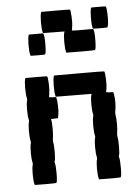

<svg xmlns="http://www.w3.org/2000/svg" viewBox="-50 -672 516 744"><g transform="rotate(-5 208.0 -299.5)"><path d="M165.5 -380.4 166.5 -383.3H263.7Q360.8 -383.3 361.8 -382.3Q364.7 -377.4 365.7 -353.5Q366.7 -329.6 364.7 -315.9Q362.3 -302.2 361.8 -301.3L373.5 -299.8H375Q388.7 -299.8 389.6 -298.8Q390.1 -298.3 391.1 -293Q397.5 -259.3 390.6 -223.1Q389.6 -216.3 390.6 -210.4Q393.1 -197.8 393.1 -175Q393.1 -152.3 390.6 -139.6Q389.6 -133.3 390.6 -127Q393.6 -112.8 393.3 -84.7Q393.1 -56.6 389.6 -51.3Q388.7 -50.3 390.1 -45.9Q393.6 -33.2 393.3 -2.4Q393.1 28.3 389.2 32.2Q388.2 33.2 346.7 33.2L305.2 32.7L304.2 28.8Q300.8 16.6 300.8 -9.8Q300.8 -36.1 304.2 -45.9Q305.2 -49.8 304.2 -54.7Q300.8 -67.9 300.8 -93.5Q300.8 -119.1 304.2 -129.4Q305.2 -133.3 304.2 -137.7Q300.8 -150.9 300.8 -176.8Q300.8 -202.6 304.2 -212.9Q305.2 -216.8 304.2 -221.2Q300.8 -234.4 300.8 -260.3Q300.8 -286.1 304.2 -296.4L305.2 -299.8L235.8 -300.3L166 -300.8L165 -304.7Q161.6 -317.4 161.9 -344.5Q162.1 -371.6 165.5 -380.4ZM54.2 -380.4 55.7 -383.3H97.2Q138.7 -383.3 139.6 -382.3Q142.6 -377.4 143.6 -353.5Q144.5 -329.6 142.1 -315.9Q141.6 -313.5 141.4 -311.5Q141.1 -309.6 140.9 -308.3Q140.6 -307.1 140.4 -305.9Q140.1 -304.7 140.1 -304Q140.1 -303.2 140.1 -302.7Q140.1 -302.2 139.6 -301.8V-301.3L151.4 -299.8H152.8Q154.3 -299.8 157.2 -299.8Q164.1 -299.8 165.5 -299.6Q167 -299.3 168 -296.9Q170.4 -290.5 171.4 -267.6Q172.4 -244.6 170.4 -233.9Q169.9 -232.9 169.4 -229.2Q168.9 -225.6 168.9 -224.6Q168 -218.3 167.5 -217.8Q166.5 -216.8 152.8 -216.8Q139.6 -216.8 139.6 -215.3Q143.1 -210 143.3 -181.9Q143.6 -153.8 140.6 -139.6Q139.6 -133.3 140.6 -127Q143.6 -112.8 143.3 -84.7Q143.1 -56.6 139.6 -51.3Q138.7 -50.3 140.1 -45.9Q143.6 -33.2 143.3 -2.4Q143.1 28.3 139.2 32.2Q138.2 33.2 96.7 33.2L55.2 32.7L54.2 28.8Q50.8 16.6 50.8 -9.8Q50.8 -36.1 54.2 -45.9Q55.2 -49.8 54.2 -54.7Q50.8 -67.9 50.8 -93.5Q50.8 -119.1 54.2 -129.4Q55.2 -133.3 54.2 -137.7Q50.8 -150.9 50.8 -176.8Q50.8 -202.6 54.2 -212.9Q55.2 -216.8 54.2 -221.2Q50.8 -234.4 50.8 -260Q50.8 -285.6 54.2 -295.9Q55.2 -299.8 54.2 -304.7Q50.8 -318.4 50.8 -344.7Q50.8 -371.1 54.2 -380.4ZM82 -546.9 83.5 -549.8H111.3H138.7L140.1 -546.9Q144 -537.1 143.6 -504.4Q143.1 -471.7 139.2 -467.8Q138.2 -466.8 110.4 -466.8L83 -467.3L81.5 -471.2Q78.1 -483.9 78.4 -511Q78.6 -538.1 82 -546.9ZM332 -630.4 333.5 -633.3H360.8Q388.7 -633.3 389.6 -632.3Q392.6 -627.4 393.6 -603.5Q394.5 -579.6 392.6 -565.9Q390.1 -552.2 389.2 -551.3Q388.2 -550.3 360.4 -550.3L333 -550.8L331.5 -554.7Q328.1 -567.4 328.4 -594.5Q328.6 -621.6 332 -630.4ZM137.7 -630.4 138.7 -633.3H194.3Q249.5 -633.3 250.5 -632.3Q252.9 -627.9 254.2 -603.8Q255.4 -579.6 253.4 -567.4Q252.9 -566.4 252.4 -562.5Q252 -558.6 252 -557.6Q251 -551.8 250.5 -551.3L252 -550.8Q253.9 -550.8 257.8 -550.5Q261.7 -550.3 266.6 -550Q271.5 -549.8 278.1 -549.8Q284.7 -549.8 291.5 -549.8H333.5L334.5 -546.9Q338.4 -537.1 337.9 -504.4Q337.4 -471.7 333.5 -467.8Q332.5 -466.8 276.9 -466.8L221.7 -467.3L220.7 -471.2Q217.3 -483.4 217.3 -510Q217.3 -536.6 220.7 -546.4L222.2 -549.8L180.2 -550.3L138.2 -550.8L137.2 -554.7Q133.8 -567.4 134 -594.5Q134.3 -621.6 137.7 -630.4Z"/></g></svg>

Font: VT323
Style: Regular
Weight: 400
Monospace: yes
Version: Version 001.002